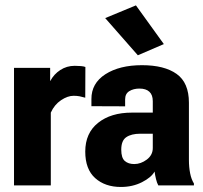

<svg xmlns="http://www.w3.org/2000/svg" viewBox="-20 -704 769 729"><path d="M33.2 0H172.9V-276.4Q186.5 -306.6 211.7 -323.5Q236.8 -340.3 259.3 -340.3Q272 -340.3 282 -338.4Q292 -336.4 303.7 -333L304.2 -449.7Q298.3 -452.1 287.6 -453.1Q276.9 -454.1 263.7 -454.1Q233.4 -454.1 209 -438.2Q184.6 -422.4 170.9 -396.5H170.4V-446.3H33.2Z M303.7 -128.4Q303.7 -61.5 341.3 -27.8Q378.9 5.9 439 5.9Q483.4 5.9 519 -12.2Q554.7 -30.3 566.9 -52.7Q568.8 -38.6 572.3 -24.2Q575.7 -9.8 581.1 0H716.3V-7.3Q706.5 -22.9 701.9 -46.1Q697.3 -69.3 697.3 -96.7V-314Q697.3 -390.1 650.6 -423.3Q604 -456.5 519 -456.5Q433.6 -456.5 380.1 -422.1Q326.7 -387.7 327.1 -327.6V-300.8L455.1 -300.3V-326.7Q455.1 -348.1 470.9 -357.9Q486.8 -367.7 509.3 -367.7Q534.2 -367.7 547.1 -355.7Q560.1 -343.8 560.1 -319.8V-276.4H480.5Q400.9 -276.4 352.3 -237.5Q303.7 -198.7 303.7 -128.4ZM440.4 -135.7Q440.4 -170.4 459.7 -183.3Q479 -196.3 512.7 -196.3H560.1V-142.1Q560.1 -115.2 537.4 -98.1Q514.6 -81.1 489.7 -81.1Q467.3 -81.1 453.9 -92.8Q440.4 -104.5 440.4 -135.7ZM503.4 -494.1 602.1 -536.6 496.1 -683.6 379.4 -635.3Z"/></svg>

Font: Roboto Flex Super Cond Bold
Style: Regular
Weight: 700
Width: 3
Designer: Berlow after Robertson
Foundry: Google
Version: Version 3.000